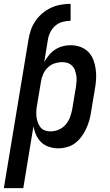

<svg xmlns="http://www.w3.org/2000/svg" viewBox="-52 -763 572 998"><path d="M96 -557Q100 -582 108.5 -607Q117 -632 132.5 -654.5Q148 -677 169 -694.5Q190 -712 214 -723Q238 -734 264 -738.5Q290 -743 315 -743V-655Q295 -655 274 -649.5Q253 -644 236.5 -630Q220 -616 210 -596.5Q200 -577 197 -557ZM-32 215 96 -557H197L178 -441Q189 -460 203 -477Q217 -494 235 -505.5Q253 -517 273.5 -522.5Q294 -528 314 -528Q341 -528 365 -519.5Q389 -511 406.5 -493.5Q424 -476 433 -452.5Q442 -429 445.5 -403.5Q449 -378 447.5 -351.5Q446 -325 441 -299L421 -179Q418 -157 411.5 -135Q405 -113 395 -92Q385 -71 371 -52Q357 -33 338.5 -19Q320 -5 297 1.5Q274 8 252 8Q227 8 203.5 0.5Q180 -7 163 -23Q146 -39 136 -61Q126 -83 122 -107L69 215ZM210 -80Q231 -80 252 -88.5Q273 -97 288 -114Q303 -131 311 -151.5Q319 -172 323 -193L343 -313Q345 -328 346 -342.5Q347 -357 344.5 -371Q342 -385 337.5 -398Q333 -411 323 -421Q313 -431 300 -435.5Q287 -440 272 -440Q252 -440 232 -433.5Q212 -427 196.5 -412Q181 -397 172.5 -378Q164 -359 161 -339L141 -219Q138 -204 137 -188Q136 -172 137.5 -157Q139 -142 144 -128Q149 -114 157.5 -102.5Q166 -91 180 -85.5Q194 -80 210 -80Z"/></svg>

Font: Iosevka Term Curly SmBd Obl
Style: Regular
Weight: 600
Italic angle: -9°
Designer: Belleve Invis
Foundry: Belleve Invis
Version: Version 32.3.0